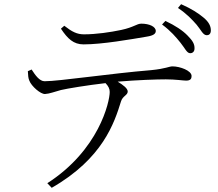

<svg xmlns="http://www.w3.org/2000/svg" viewBox="-20 -831 1040 917"><path d="M842 -627C863 -601 872 -578 887 -577C900 -576 909 -585 909 -599C910 -620 900 -637 876 -661C853 -685 817 -709 770 -731L754 -714C796 -683 821 -653 842 -627ZM919 -713C940 -688 949 -664 966 -663C979 -662 987 -670 987 -686C987 -706 978 -726 951 -748C927 -768 893 -790 845 -811L830 -793C873 -764 896 -739 919 -713ZM681 -656C713 -661 724 -670 724 -683C724 -704 693 -718 655 -718C633 -718 620 -701 559 -688C507 -677 439 -667 381 -667C348 -667 324 -679 287 -708L271 -694C303 -646 331 -619 379 -619C468 -619 604 -643 681 -656ZM227 66C471 -74 526 -244 558 -347C566 -373 590 -376 590 -394C590 -409 567 -426 542 -441C638 -449 728 -452 772 -452C819 -452 854 -446 869 -446C890 -446 895 -455 895 -468C895 -494 839 -514 804 -514C787 -514 773 -503 702 -496C507 -480 262 -443 193 -443C169 -443 149 -471 131 -499L113 -491C114 -471 115 -457 120 -446C130 -419 174 -381 195 -382C216 -383 241 -393 271 -401C300 -408 397 -424 484 -434C498 -419 504 -407 504 -392C504 -344 452 -114 206 44Z"/></svg>

Font: Noto Serif SC Light
Style: Regular
Weight: 300
Designer: Ryoko NISHIZUKA 西塚涼子 (kana & ideographs); Frank Grießhammer (Latin, Greek & Cyrillic); Wenlong ZHANG 张文龙 (bopomofo); San
Foundry: Adobe
Version: Version 2.001;hotconv 1.1.0;makeotfexe 2.6.0